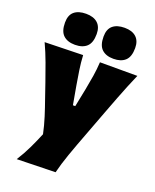

<svg xmlns="http://www.w3.org/2000/svg" viewBox="-194 -974 1061 1314"><g transform="rotate(20 336.5 -317.0)"><path d="M93.3 231.4Q127.9 177.2 154.8 120.8Q181.6 64.5 204.1 9.8Q191.9 -48.8 173.1 -108.2Q154.3 -167.5 134.3 -223.6L98.1 -329.1Q76.7 -391.6 52.2 -458Q27.8 -524.4 -1 -586.4L276.9 -593.3Q279.8 -538.6 287.6 -487.3Q295.4 -436 304.7 -381.3L328.6 -246.6H345.7L372.6 -380.4Q382.8 -432.6 390.9 -483.4Q398.9 -534.2 401.9 -586.4H674.3Q653.8 -539.1 635.7 -495.1Q617.7 -451.2 597.4 -398.4Q577.1 -345.7 549.3 -272L487.3 -107.4Q444.8 3.9 417 82.8Q389.2 161.6 374 224.6ZM199.2 -640.1Q144.5 -640.1 114.3 -668.5Q84 -696.8 84 -760.3Q84 -814.9 114.5 -840.6Q145 -866.2 200.2 -866.2Q254.9 -866.2 284.9 -839.1Q314.9 -812 314.9 -759.8Q314.9 -696.3 284.7 -668.2Q254.4 -640.1 199.2 -640.1ZM479.5 -640.1Q424.8 -640.1 394.8 -668.5Q364.7 -696.8 364.7 -760.3Q364.7 -814.9 395.3 -840.6Q425.8 -866.2 481 -866.2Q535.6 -866.2 565.4 -839.1Q595.2 -812 595.2 -759.8Q595.2 -696.3 564.9 -668.2Q534.7 -640.1 479.5 -640.1Z"/></g></svg>

Font: Pinar-DS1-FD Black
Style: Regular
Weight: 900
Designer: Amin Abedi
Version: Version 2.000